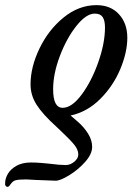

<svg xmlns="http://www.w3.org/2000/svg" viewBox="-103 -441 531 748"><path d="M-83 272Q-83 255 -72.5 236.5Q-62 218 -39 205Q-16 192 18 192Q37 192 60.5 194Q84 196 92 197Q129 202 153 202Q171 202 186.5 189Q202 176 202 161Q202 142 186 122.5Q170 103 136 71L115 51Q63 4 39.5 -33Q16 -70 16 -112Q16 -180 51 -252.5Q86 -325 145 -373Q204 -421 273 -421Q328 -421 360.5 -385.5Q393 -350 393 -294Q393 -237 365.5 -171.5Q338 -106 287.5 -55.5Q237 -5 172 9Q178 14 201 34Q224 54 240 79.5Q256 105 256 131Q256 159 229 189.5Q202 220 167 241.5Q132 263 114 263Q102 263 36 260L-1 258Q-32 258 -43 261.5Q-54 265 -62 277Q-63 279 -66.5 283Q-70 287 -74 287Q-78 287 -81 283Q-84 279 -83 272ZM306 -334Q306 -361 297 -374.5Q288 -388 266 -388Q233 -388 195 -340.5Q157 -293 130.5 -223.5Q104 -154 104 -93Q104 -21 141 -21Q177 -21 215.5 -73Q254 -125 280 -199Q306 -273 306 -334Z"/></svg>

Font: EB Garamond Medium
Style: Italic
Weight: 500
Italic angle: -17.2°
Designer: Georg Duffner and Octavio Pardo
Foundry: Georg Duffner
Version: Version 1.000